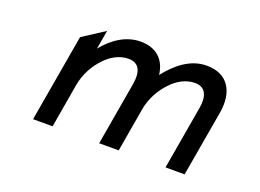

<svg xmlns="http://www.w3.org/2000/svg" viewBox="-74 -609 1049 775"><g transform="rotate(20 450.0 -221.5)"><path d="M399 0H483L515 -187C524 -240 551 -283 579 -312C604 -339 639 -361 680 -361C726 -361 740 -325 731 -273L684 0H766L815 -283C831 -378 791 -443 701 -443C630 -443 575 -396 533 -343L532 -342V-341C525 -404 485 -443 417 -443C352 -443 299 -404 260 -356L274 -437L180 -376L115 0H199L231 -187C240 -240 266 -283 294 -312C319 -339 354 -361 395 -361C441 -361 455 -325 446 -273Z"/></g></svg>

Font: Charger Monospace
Style: Regular
Weight: 400
Designer: Jasper
Foundry: Cannot Into Space Fonts
Version: Version 0.980